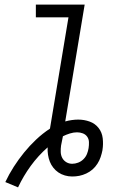

<svg xmlns="http://www.w3.org/2000/svg" viewBox="-20 -755 540 830"><path d="M58 55 3 32Q19 -2 39.5 -34Q60 -66 84 -95.5Q108 -125 136 -151.5Q164 -178 196 -199L276 -680H135V-735H346L262 -230Q276 -234 290.5 -236Q305 -238 318 -238Q344 -238 367.5 -229.5Q391 -221 406 -202Q421 -183 424 -157.5Q427 -132 423 -107Q423 -107 423 -106.5Q423 -106 423 -106Q420 -91 415 -76Q410 -61 401 -47Q392 -33 380 -22.5Q368 -12 353 -5Q338 2 323 5Q308 8 292 8Q276 8 260.5 3.5Q245 -1 232.5 -9.5Q220 -18 210.5 -30Q201 -42 195.5 -56Q190 -70 187.5 -86Q185 -102 186 -118Q145 -82 113 -38Q81 6 58 55ZM292 -47Q305 -47 318 -52Q331 -57 341 -67Q351 -77 356 -89.5Q361 -102 363 -115Q365 -128 364.5 -141Q364 -154 357 -164Q350 -174 338 -178.5Q326 -183 313 -183Q298 -183 282 -178Q266 -173 252 -166Q250 -156 248 -146Q246 -136 244 -126Q242 -112 242.5 -98Q243 -84 249 -72.5Q255 -61 266.5 -54Q278 -47 292 -47Z"/></svg>

Font: Iosevka Slab Light
Style: Italic
Weight: 300
Italic angle: -9°
Monospace: yes
Designer: Belleve Invis
Foundry: Belleve Invis
Version: Version 11.1.1; ttfautohint (v1.8.3)